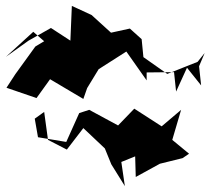

<svg xmlns="http://www.w3.org/2000/svg" viewBox="-93 -751 742 652"><path d="M57 -371 70 -276 134 -243 190 -316 263 -247 285 -193 331 -119 319 -201 366 -220 368 -150 450 -195 527 -214 549 -229 492 -276 522 -378 456 -322 363 -382 308 -325 210 -378 176 -367 132 -269 36 -285 25 -348ZM57 -611 27 -593 -41 -499 -71 -453 31 -418 77 -482 190 -415 203 -452 242 -516 336 -576 405 -478V-505L498 -506L505 -440L542 -521L590 -461L583 -526L602 -571L578 -541L475 -500L394 -557L388 -618L348 -654L284 -640L218 -700L151 -731L146 -613L80 -656L4 -613L-73 -558L20 -643Z"/></svg>

Font: Hussar Lance
Style: Regular
Weight: 700
Foundry: Cannot Into Space Fonts, PlusOne Fonts
Version: Version 2.27